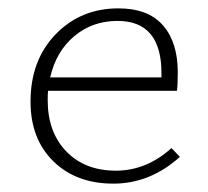

<svg xmlns="http://www.w3.org/2000/svg" viewBox="-20 -435 497 459"><path d="M390 -81 410 -60Q339 4 251 4Q162 4 107.5 -49.5Q53 -103 53 -192Q53 -291 113 -353Q173 -415 263 -415Q334 -415 369.5 -374.5Q405 -334 405 -262Q405 -231 403 -218H95Q94 -211 94 -196Q94 -119 138.5 -73Q183 -27 257 -27Q330 -27 390 -81ZM261 -385Q201 -385 157.5 -348.5Q114 -312 100 -250H366V-260Q366 -385 261 -385Z"/></svg>

Font: EauTestText Light
Style: Regular
Weight: 300
Designer: Christian Thalmann (Catharsis Fonts)
Version: Version 0.001;PS 000.001;hotconv 1.0.88;makeotf.lib2.5.64775